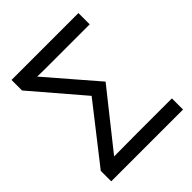

<svg xmlns="http://www.w3.org/2000/svg" viewBox="-197 -839 964 964"><g transform="rotate(-45 285.0 -357.0)"><path d="M36.1 0V-74.2L270 -373L42 -639.2V-713.9H517.1V-633.8H191.9L145 -634.8L370.1 -374L134.8 -78.1L297.9 -79.1H545.9V0Z"/></g></svg>

Font: NotoSans
Style: Regular
Weight: 400
Designer: Monotype Design team
Foundry: Monotype Imaging Inc.
Version: Version 1.04; ttfautohint (v1.4.1)